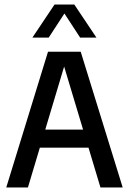

<svg xmlns="http://www.w3.org/2000/svg" viewBox="-20 -822 565 842"><path d="M7.5 0 190.5 -595H334L518 0H420.5L255 -551H267.5L102.5 0ZM108 -174.5 127 -253.5H396.5L416 -174.5ZM122 -657 219 -802H306L403 -657H331.5L255.5 -773.5H269.5L193.5 -657Z"/></svg>

Font: Encode Sans SC Condensed Medium
Style: Regular
Weight: 500
Width: 3
Designer: Multiple Designers
Foundry: Impallari Type
Version: Version 3.002